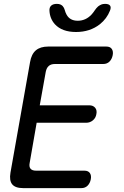

<svg xmlns="http://www.w3.org/2000/svg" viewBox="-20 -970 640 990"><path d="M185 -427H440Q460 -427 470.5 -414.5Q481 -402 477 -382Q474 -362 459 -349.5Q444 -337 424 -337H169L133 -130Q129 -110 137.5 -100Q146 -90 166 -90H415Q435 -90 443.5 -77.5Q452 -65 448 -45Q444 -25 431.5 -12.5Q419 0 399 0H100Q59 0 43 -19.5Q27 -39 34 -80L135 -650Q142 -691 165 -710.5Q188 -730 229 -730H528Q548 -730 556.5 -717.5Q565 -705 561 -685Q557 -665 544.5 -652.5Q532 -640 512 -640H263Q243 -640 231.5 -630Q220 -620 216 -600ZM235 -915Q234 -932 244 -941Q254 -950 273 -950Q284 -950 291 -947Q298 -944 303 -939Q311 -930 314 -918Q317 -906 323 -895Q340 -863 381 -863Q422 -863 452 -895Q461 -905 468.5 -916.5Q476 -928 486 -937Q494 -943 502 -946.5Q510 -950 522 -950Q541 -950 547.5 -941Q554 -932 547 -915Q531 -874 495 -845Q444 -805 372 -805Q300 -805 263 -845Q237 -874 235 -915Z"/></svg>

Font: Maple Mono
Style: Italic
Weight: 400
Italic angle: -10°
Monospace: yes
Designer: subframe7536
Version: Version 7.300